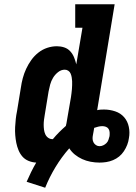

<svg xmlns="http://www.w3.org/2000/svg" viewBox="-20 -755 640 901"><path d="M192 126 105 98Q115 75 126 52.5Q137 30 150 8Q131 7 114 0Q97 -7 85.5 -20Q74 -33 67 -50Q60 -67 56.5 -84.5Q53 -102 51.5 -121Q50 -140 51 -159Q52 -178 54 -196.5Q56 -215 60 -234L78 -344Q81 -366 87 -388.5Q93 -411 103 -432.5Q113 -454 127 -473.5Q141 -493 160 -508Q179 -523 201.5 -530.5Q224 -538 247 -538Q265 -538 281.5 -532.5Q298 -527 309.5 -514.5Q321 -502 327.5 -486Q334 -470 338 -453L367 -625H333V-735H518L436 -238Q444 -240 452 -240.5Q460 -241 468 -241Q495 -241 520.5 -232.5Q546 -224 562.5 -205Q579 -186 584.5 -159.5Q590 -133 585 -107Q583 -91 577 -75.5Q571 -60 561.5 -45.5Q552 -31 539 -20.5Q526 -10 510.5 -3.5Q495 3 479 5.5Q463 8 447 8Q426 8 405 4Q384 0 365.5 -8.5Q347 -17 331.5 -29.5Q316 -42 305 -59Q269 -18 240.5 29Q212 76 192 126ZM227 -102Q227 -102 227.5 -102Q228 -102 228 -102Q242 -119 257.5 -134.5Q273 -150 289 -164Q291 -171 292 -177Q293 -183 294 -189L313 -299Q314 -308 315.5 -317.5Q317 -327 317.5 -336.5Q318 -346 318.5 -355.5Q319 -365 318.5 -374Q318 -383 316.5 -392Q315 -401 311.5 -409.5Q308 -418 300.5 -423Q293 -428 284 -428Q267 -428 252.5 -416.5Q238 -405 229 -390Q220 -375 215.5 -358.5Q211 -342 208 -326L190 -216Q188 -205 186.5 -193Q185 -181 185 -169.5Q185 -158 186.5 -146.5Q188 -135 192.5 -125Q197 -115 206 -108.5Q215 -102 227 -102ZM447 -69Q456 -69 464.5 -73Q473 -77 479.5 -83.5Q486 -90 489 -99Q492 -108 494 -116Q495 -125 494.5 -134Q494 -143 489.5 -150Q485 -157 477 -160Q469 -163 460 -163Q450 -163 440.5 -160.5Q431 -158 422 -155Q421 -146 419 -137.5Q417 -129 416 -121Q414 -112 414.5 -103Q415 -94 419 -86.5Q423 -79 430.5 -74Q438 -69 447 -69Z"/></svg>

Font: Iosevka Curly Slab XBdExObl
Style: Regular
Weight: 800
Width: 7
Italic angle: -9°
Monospace: yes
Designer: Belleve Invis
Foundry: Belleve Invis
Version: Version 11.1.0; ttfautohint (v1.8.3)